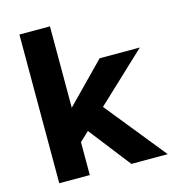

<svg xmlns="http://www.w3.org/2000/svg" viewBox="-110 -832 836 923"><g transform="rotate(-15 308.5 -370.0)"><path d="M71 0V-740H223V-335L414 -530H614L369 -300L611 0H430L269 -207L223 -164V0Z"/></g></svg>

Font: Readex Pro bold
Style: Bold
Weight: 700
Designer: Bonnie Shaver-Troup, Thomas Jockin
Foundry: Lexend
Version: Version 1.200; ttfautohint (v1.8.3)